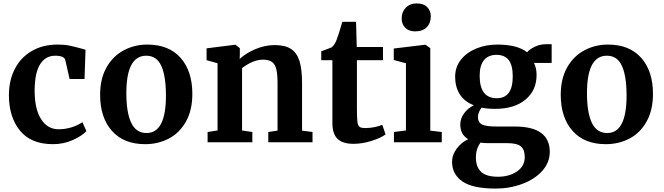

<svg xmlns="http://www.w3.org/2000/svg" viewBox="-20 -830 3875 1120"><path d="M316 -570Q356 -570 385 -564Q414 -558 450 -548L479 -540L473 -369H386L361 -479Q355 -505 302 -505Q246 -505 214.5 -456Q183 -407 182 -303Q182 -193 220 -134.5Q258 -76 321 -76Q397 -76 461 -117L484 -65Q458 -37 404.5 -13Q351 11 289 11Q161 11 96.5 -68Q32 -147 32 -275Q32 -361 66.5 -428Q101 -495 165.5 -532.5Q230 -570 316 -570Z M839 -570Q965 -570 1033.5 -492.5Q1102 -415 1102 -282Q1102 -187 1064.5 -120.5Q1027 -54 964.5 -21.5Q902 11 827 11Q702 11 633 -66.5Q564 -144 564 -277Q564 -371 601.5 -437Q639 -503 702 -536.5Q765 -570 839 -570ZM948 -272Q948 -386 921 -445.5Q894 -505 833 -505Q717 -505 717 -287Q717 -173 745.5 -113.5Q774 -54 835 -54Q948 -54 948 -272Z M1249 -461 1185 -479V-548L1351 -569H1354L1379 -549V-510L1378 -486Q1413 -519 1469 -543Q1525 -567 1582 -567Q1643 -567 1677.5 -544.5Q1712 -522 1727 -474Q1742 -426 1742 -344V-68L1803 -60V0H1545V-60L1599 -68V-344Q1599 -396 1592 -425.5Q1585 -455 1566.5 -468.5Q1548 -482 1514 -482Q1457 -482 1392 -433V-69L1452 -60V0H1191V-60L1249 -69Z M1919 -112V-479H1854V-531Q1862 -534 1883 -541.5Q1904 -549 1915 -554Q1932 -567 1944 -599Q1953 -620 1977 -703H2057L2061 -556H2214V-479H2062V-198Q2062 -142 2065 -119Q2068 -96 2078 -89.5Q2088 -83 2113 -83Q2138 -83 2165 -88.5Q2192 -94 2210 -102L2229 -46Q2201 -25 2147 -8Q2093 9 2042 9Q1979 9 1949 -20Q1919 -49 1919 -112Z M2323 -722Q2323 -760 2347 -785Q2371 -810 2411 -810Q2451 -810 2472 -788.5Q2493 -767 2493 -735Q2493 -695 2469 -671Q2445 -647 2402 -647H2401Q2365 -647 2344 -668Q2323 -689 2323 -722ZM2348 -461 2277 -480V-547L2460 -569H2462L2490 -549V-68L2557 -60V0H2278V-60L2348 -69Z M2617 114Q2617 73 2644.5 36.5Q2672 0 2711 -18Q2665 -45 2665 -104Q2665 -138 2687 -168.5Q2709 -199 2744 -216Q2689 -237 2662 -280Q2635 -323 2635 -382Q2635 -439 2668.5 -481.5Q2702 -524 2758.5 -547Q2815 -570 2881 -570Q2998 -570 3055 -525Q3068 -542 3099 -557Q3130 -572 3163 -572H3198V-463H3095Q3110 -431 3110 -395Q3111 -304 3046 -249.5Q2981 -195 2868 -195Q2821 -195 2789 -202Q2779 -189 2773.5 -174.5Q2768 -160 2768 -149Q2768 -116 2791.5 -104Q2815 -92 2876 -92H2983Q3187 -92 3187 56Q3187 118 3143 167Q3099 216 3026 243Q2953 270 2871 270Q2737 270 2677 228Q2617 186 2617 114ZM2971 -384Q2971 -449 2947.5 -479.5Q2924 -510 2876 -510Q2829 -510 2803.5 -479.5Q2778 -449 2778 -388Q2778 -257 2878 -257Q2971 -257 2971 -384ZM3041 86Q3041 43 3018.5 24Q2996 5 2938 5H2829Q2804 5 2783 2Q2756 38 2756 88Q2756 143 2786 172Q2816 201 2886 201Q2949 201 2995 170.5Q3041 140 3041 86Z M3526 -570Q3652 -570 3720.5 -492.5Q3789 -415 3789 -282Q3789 -187 3751.5 -120.5Q3714 -54 3651.5 -21.5Q3589 11 3514 11Q3389 11 3320 -66.5Q3251 -144 3251 -277Q3251 -371 3288.5 -437Q3326 -503 3389 -536.5Q3452 -570 3526 -570ZM3635 -272Q3635 -386 3608 -445.5Q3581 -505 3520 -505Q3404 -505 3404 -287Q3404 -173 3432.5 -113.5Q3461 -54 3522 -54Q3635 -54 3635 -272Z"/></svg>

Font: Koeln Type Serif
Style: Bold
Weight: 700
Designer: Eben Sorkin
Foundry: Eben Sorkin
Version: Version 2.002